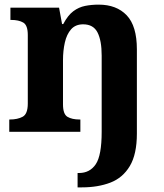

<svg xmlns="http://www.w3.org/2000/svg" viewBox="-20 -569 707 829"><path d="M315 240V178H321Q368 178 393.5 140Q419 102 419 0V-329Q419 -394 401 -429Q383 -464 339 -464Q306 -464 287 -442.5Q268 -421 260 -385.5Q252 -350 252 -309V-118Q252 -76 271.5 -64.5Q291 -53 324 -53H327V0H20V-53H22Q56 -53 78 -65Q100 -77 100 -122V-418Q100 -460 80.5 -471.5Q61 -483 28 -483H25V-536H235L248 -465H253Q273 -503 296.5 -520.5Q320 -538 347.5 -543.5Q375 -549 406 -549Q483 -549 527 -503Q571 -457 571 -356V8Q571 97 540.5 148Q510 199 456.5 219.5Q403 240 334 240Z"/></svg>

Font: NotoSerif-Bold
Style: Regular
Weight: 700
Designer: Monotype Design Team
Foundry: Monotype Imaging Inc.
Version: Version 2.007; ttfautohint (v1.8) -l 8 -r 50 -G 200 -x 14 -D